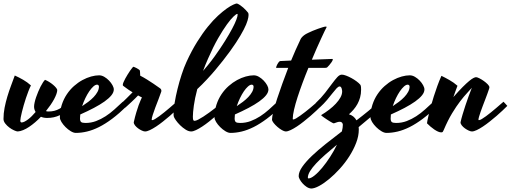

<svg xmlns="http://www.w3.org/2000/svg" viewBox="-66 -729 2937 1104"><path d="M205.1 -50.8Q184.6 -50.8 169.4 -57.6Q153.3 -40.5 135.7 -25.6Q118.2 -10.7 101.1 0.7Q84 12.2 67.4 19Q50.8 25.9 36.1 26.9Q28.8 26.9 14.9 20.5Q1 14.2 -12.5 4.2Q-25.9 -5.9 -35.9 -18.8Q-45.9 -31.7 -45.9 -44.9Q-45.9 -77.1 -39.6 -109.6Q-33.2 -142.1 -23.7 -173.8Q-14.2 -205.6 -2.7 -236.1Q8.8 -266.6 19 -294.9Q43.9 -283.7 67.6 -270Q91.3 -256.3 111.8 -237.8Q104.5 -223.1 97.2 -204.1Q89.8 -185.1 83 -164.6Q76.2 -144 70.3 -123.5Q64.5 -103 60.1 -85.4Q55.7 -67.9 53.2 -54.4Q50.8 -41 50.8 -35.2Q50.8 -31.2 52.5 -28.1Q54.2 -24.9 58.1 -24.9Q65.9 -24.9 75.4 -29.8Q85 -34.7 95.7 -42.7Q106.4 -50.8 117.4 -61.8Q128.4 -72.8 138.7 -85Q129.9 -100.1 129.9 -115.2Q129.9 -125.5 133.1 -139.9Q136.2 -154.3 141.6 -169.9Q147 -185.5 153.6 -201.4Q160.2 -217.3 167.2 -231Q174.3 -244.6 180.9 -254.9Q187.5 -265.1 192.9 -270Q204.1 -265.6 216.3 -258.1Q228.5 -250.5 238.8 -241.9Q249 -233.4 255.6 -225.3Q262.2 -217.3 263.2 -211.9Q263.2 -201.7 258.3 -188Q253.4 -174.3 244.9 -158.4Q236.3 -142.6 224.4 -125.2Q212.4 -107.9 198.2 -90.3Q201.2 -89.4 204.3 -88.6Q207.5 -87.9 211.9 -87.9Q231.4 -87.9 246.6 -91.8Q261.7 -95.7 275.4 -103.3Q289.1 -110.8 302.2 -122.1Q315.4 -133.3 331.1 -147.9Q335.4 -143.6 342.5 -136.5Q349.6 -129.4 354 -124Q333.5 -103.5 315.2 -89.6Q296.9 -75.7 279.1 -67.1Q261.2 -58.6 243.2 -54.7Q225.1 -50.8 205.1 -50.8Z M664.1 -120.1Q619.1 -76.2 579.3 -46.4Q539.6 -16.6 503.4 1.5Q467.3 19.5 434.3 27.3Q401.4 35.2 370.1 35.2Q356.9 35.2 340.8 25.4Q324.7 15.6 310.8 1.7Q296.9 -12.2 287.6 -27.3Q278.3 -42.5 278.3 -53.2Q278.3 -93.3 289.3 -126.7Q300.3 -160.2 318.4 -187Q336.4 -213.9 359.6 -234.4Q382.8 -254.9 408 -268.6Q433.1 -282.2 458 -289.1Q482.9 -295.9 503.9 -295.9Q519 -295.9 533.9 -287.1Q548.8 -278.3 561 -265.6Q573.2 -252.9 580.8 -239Q588.4 -225.1 588.4 -214.8Q588.4 -198.2 574.5 -180.9Q560.5 -163.6 535.2 -145.5Q509.8 -127.4 474.1 -108.6Q438.5 -89.8 395.5 -70.8Q394 -59.1 394 -47.9Q394 -32.7 400.6 -27.3Q407.2 -22 425.3 -22Q457.5 -22 486.1 -32.7Q514.6 -43.5 541 -60.5Q567.4 -77.6 591.8 -99.6Q616.2 -121.6 640.1 -144ZM492.2 -242.2Q482.4 -242.2 470.7 -231.7Q459 -221.2 447.3 -204.1Q435.5 -187 424.8 -164.8Q414.1 -142.6 406.2 -118.7Q424.3 -130.4 441.7 -143.6Q459 -156.7 472.7 -171.1Q486.3 -185.5 494.6 -200.7Q502.9 -215.8 502.9 -231Q502.9 -235.4 500.2 -238.8Q497.6 -242.2 492.2 -242.2Z M861.3 -202.1Q855 -183.1 845.5 -158.7Q835.9 -134.3 827.1 -110.8Q818.4 -87.4 812.3 -68.4Q806.2 -49.3 806.2 -41Q806.2 -38.1 809.1 -38.1Q814.5 -38.1 825.2 -44.4Q835.9 -50.8 849.9 -61Q863.8 -71.3 878.9 -83.5Q894 -95.7 908 -107.7Q921.9 -119.6 933.1 -129.4Q944.3 -139.2 950.2 -144Q954.6 -139.6 960.7 -132.8Q966.8 -126 972.2 -120.1Q961.4 -109.4 945.3 -94Q929.2 -78.6 910.4 -62.5Q891.6 -46.4 871.3 -30.3Q851.1 -14.2 831.8 -1.5Q812.5 11.2 795.9 19Q779.3 26.9 768.1 26.9Q760.7 26.9 749.5 21.7Q738.3 16.6 728 9Q717.8 1.5 710.4 -7.8Q703.1 -17.1 703.1 -25.9Q710.4 -58.6 717.8 -83Q725.1 -107.4 731.4 -124.8Q737.8 -142.1 742.7 -152.8Q747.6 -163.6 750 -168.9Q744.1 -171.4 738.8 -174.3Q733.4 -177.2 728 -180.2Q720.2 -171.9 710.7 -162.6Q701.2 -153.3 691.4 -144Q681.6 -134.8 671.9 -126Q662.1 -117.2 654.3 -109.9L630.9 -133.8Q643.6 -146 661.4 -163.3Q679.2 -180.7 696.3 -198.2Q684.1 -205.6 674.3 -212.2Q664.6 -218.8 657.7 -224.1Q649.4 -230 643.1 -234.9Q640.1 -236.3 640.1 -241.2Q640.1 -246.6 644.3 -256.6Q648.4 -266.6 654.8 -278.1Q661.1 -289.6 668.5 -301.5Q675.8 -313.5 682.6 -323.2Q689.5 -333 694.6 -339.1Q699.7 -345.2 701.2 -345.2Q702.1 -345.2 707.8 -342.8Q713.4 -340.3 719.7 -337.2Q726.1 -334 731.4 -330.1Q736.8 -326.2 738.3 -323.2Q738.8 -320.8 739.3 -313Q739.7 -305.2 740.2 -293.9Q759.3 -284.2 779.3 -271.7Q799.3 -259.3 815.9 -248Q835.4 -235.4 853 -222.2Q859.4 -218.3 861.1 -212.4Q862.8 -206.5 861.3 -202.1Z M1052.2 -34.2Q1060.1 -34.2 1073.5 -41Q1086.9 -47.9 1103 -58.3Q1119.1 -68.8 1136.7 -81.5Q1154.3 -94.2 1169.7 -106.4Q1185.1 -118.7 1197.3 -128.9Q1209.5 -139.2 1215.3 -144Q1219.7 -139.6 1225.8 -132.8Q1231.9 -126 1237.3 -120.1Q1226.6 -109.4 1210.4 -94Q1194.3 -78.6 1175.5 -62.5Q1156.7 -46.4 1136.5 -30.3Q1116.2 -14.2 1096.9 -1.5Q1077.6 11.2 1061 19Q1044.4 26.9 1033.2 26.9Q1018.1 26.9 1001.2 16.1Q984.4 5.4 969.7 -9Q955.1 -23.4 944.8 -38.1Q934.6 -52.7 933.1 -60.1Q932.1 -63 932.1 -67.1Q932.1 -71.3 932.1 -76.2Q932.1 -100.6 938.2 -137.9Q944.3 -175.3 954.6 -217Q964.8 -258.8 978.3 -300Q991.7 -341.3 1006.3 -373Q1036.1 -438 1067.6 -488.3Q1099.1 -538.6 1129.4 -575.9Q1159.7 -613.3 1187.5 -638.7Q1215.3 -664.1 1237.5 -679.7Q1259.8 -695.3 1275.1 -702.1Q1290.5 -709 1296.4 -709Q1305.7 -705.6 1315.2 -699Q1324.7 -692.4 1333 -685.1Q1341.3 -677.7 1347.7 -670.7Q1354 -663.6 1356.9 -660.2Q1360.8 -656.2 1362.1 -652.6Q1363.3 -648.9 1363.3 -643.1Q1363.3 -631.3 1357.4 -610.8Q1351.6 -590.3 1335.4 -558.8Q1319.3 -527.3 1290.8 -483.4Q1262.2 -439.5 1216.3 -380.9Q1194.8 -353.5 1170.9 -325.2Q1150.4 -300.8 1123.5 -272Q1096.7 -243.2 1068.4 -216.8Q1054.2 -163.1 1048.6 -122.1Q1043 -81.1 1043 -58.1Q1043 -43 1045.4 -38.6Q1047.9 -34.2 1052.2 -34.2ZM1130.4 -392.1Q1122.1 -373.5 1115 -356Q1107.9 -338.4 1101.6 -321.3Q1116.7 -338.4 1129.2 -354Q1141.6 -369.6 1150.4 -380.9Q1160.6 -394 1168.9 -405.8Q1203.1 -453.6 1228 -493.7Q1252.9 -533.7 1269 -564.2Q1285.2 -594.7 1292.7 -615Q1300.3 -635.3 1300.3 -644Q1300.3 -646.5 1300 -647.7Q1299.8 -648.9 1297.4 -648.9Q1293 -648.9 1277.3 -634.5Q1261.7 -620.1 1239 -588.9Q1216.3 -557.6 1188.2 -509Q1160.2 -460.4 1130.4 -392.1Z M1553.2 -120.1Q1508.3 -76.2 1468.5 -46.4Q1428.7 -16.6 1392.6 1.5Q1356.4 19.5 1323.5 27.3Q1290.5 35.2 1259.3 35.2Q1246.1 35.2 1230 25.4Q1213.9 15.6 1200 1.7Q1186 -12.2 1176.8 -27.3Q1167.5 -42.5 1167.5 -53.2Q1167.5 -93.3 1178.5 -126.7Q1189.5 -160.2 1207.5 -187Q1225.6 -213.9 1248.8 -234.4Q1272 -254.9 1297.1 -268.6Q1322.3 -282.2 1347.2 -289.1Q1372.1 -295.9 1393.1 -295.9Q1408.2 -295.9 1423.1 -287.1Q1438 -278.3 1450.2 -265.6Q1462.4 -252.9 1470 -239Q1477.5 -225.1 1477.5 -214.8Q1477.5 -198.2 1463.6 -180.9Q1449.7 -163.6 1424.3 -145.5Q1398.9 -127.4 1363.3 -108.6Q1327.6 -89.8 1284.7 -70.8Q1283.2 -59.1 1283.2 -47.9Q1283.2 -32.7 1289.8 -27.3Q1296.4 -22 1314.5 -22Q1346.7 -22 1375.2 -32.7Q1403.8 -43.5 1430.2 -60.5Q1456.5 -77.6 1481 -99.6Q1505.4 -121.6 1529.3 -144ZM1381.3 -242.2Q1371.6 -242.2 1359.9 -231.7Q1348.1 -221.2 1336.4 -204.1Q1324.7 -187 1314 -164.8Q1303.2 -142.6 1295.4 -118.7Q1313.5 -130.4 1330.8 -143.6Q1348.1 -156.7 1361.8 -171.1Q1375.5 -185.5 1383.8 -200.7Q1392.1 -215.8 1392.1 -231Q1392.1 -235.4 1389.4 -238.8Q1386.7 -242.2 1381.3 -242.2Z M1577.1 26.9Q1568.8 26.9 1555.4 19.3Q1542 11.7 1529.3 0.7Q1516.6 -10.3 1507.3 -22Q1498 -33.7 1498 -42Q1498 -56.6 1506.1 -88.4Q1514.2 -120.1 1527.3 -160.9Q1540.5 -201.7 1557.4 -248Q1574.2 -294.4 1591.3 -338.9H1522.5H1522Q1521.5 -338.9 1521.5 -339.8Q1521.5 -342.8 1523.7 -348.4Q1525.9 -354 1529.1 -360.1Q1532.2 -366.2 1536.4 -371.3Q1540.5 -376.5 1544.4 -377.9L1607.9 -380.9Q1621.6 -414.1 1634 -442.1Q1646.5 -470.2 1656.2 -490.2Q1658.7 -495.6 1661.4 -501.7Q1664.1 -507.8 1669.2 -513.9Q1674.3 -520 1682.9 -526.6Q1691.4 -533.2 1706.1 -540Q1716.8 -545.4 1732.2 -551.8Q1747.6 -558.1 1762.5 -563.5Q1777.3 -568.8 1789.6 -572.5Q1801.8 -576.2 1807.1 -576.2Q1812 -576.2 1812 -574.2V-573.2Q1812 -572.8 1811 -570.8Q1808.1 -565.9 1800.3 -549.6Q1792.5 -533.2 1781 -508.5Q1769.5 -483.9 1755.6 -452.4Q1741.7 -420.9 1727.1 -385.7L1844.2 -390.1Q1849.1 -390.1 1847.2 -384.3Q1845.2 -378.4 1839.8 -370.6Q1834.5 -362.8 1827.4 -354.5Q1820.3 -346.2 1815.4 -341.8Q1814.5 -340.8 1811.5 -339.8Q1808.6 -338.9 1804.2 -338.9H1707.5Q1689.9 -296.4 1673.8 -252.9Q1657.7 -209.5 1645 -170.4Q1632.3 -131.3 1624.8 -98.6Q1617.2 -65.9 1617.2 -44.9Q1617.2 -42 1620.1 -42Q1625.5 -42 1636.2 -48.1Q1647 -54.2 1660.4 -64Q1673.8 -73.7 1689 -85.4Q1704.1 -97.2 1717.8 -108.6Q1731.4 -120.1 1742.4 -129.6Q1753.4 -139.2 1759.3 -144Q1763.7 -139.6 1769.8 -132.8Q1775.9 -126 1781.2 -120.1Q1770.5 -109.4 1754.4 -94Q1738.3 -78.6 1719.5 -62.5Q1700.7 -46.4 1680.4 -30.3Q1660.2 -14.2 1640.9 -1.5Q1621.6 11.2 1605 19Q1588.4 26.9 1577.1 26.9Z M2135.3 -119.1Q2102.1 -87.4 2066.9 -57.4Q2031.7 -27.3 1996.1 2Q1996.6 5.4 1996.8 8.8Q1997.1 12.2 1997.1 16.1Q1997.1 53.2 1981.9 92.5Q1966.8 131.8 1942.6 169.7Q1918.5 207.5 1887.9 241.2Q1857.4 274.9 1827.1 300Q1796.9 325.2 1769.3 340.1Q1741.7 355 1723.1 355Q1709.5 354 1696.5 345.2Q1683.6 336.4 1673.6 325.2Q1663.6 314 1657.5 302.5Q1651.4 291 1651.4 284.2Q1651.4 259.3 1672.4 229.5Q1693.4 199.7 1728.3 166.5Q1763.2 133.3 1807.9 97.9Q1852.5 62.5 1899.9 26.4Q1905.3 4.9 1905.3 -11.2Q1905.3 -12.7 1904.8 -15.6Q1904.3 -18.6 1902.3 -21.5Q1900.4 -24.4 1896.7 -26.6Q1893.1 -28.8 1887.2 -28.8Q1880.4 -28.8 1873.8 -26.6Q1867.2 -24.4 1854.5 -20Q1852.5 -19 1846.4 -22.2Q1840.3 -25.4 1832 -30.3Q1823.7 -35.2 1814.7 -41.3Q1805.7 -47.4 1797.9 -52.7Q1790 -58.1 1785.2 -62Q1780.3 -65.9 1780.3 -66.9Q1804.7 -81.5 1826.7 -98.4Q1848.6 -115.2 1865.2 -133.1Q1881.8 -150.9 1891.6 -168.7Q1901.4 -186.5 1901.4 -203.1Q1901.4 -204.6 1900.9 -209.2Q1900.4 -213.9 1898.9 -219Q1897.5 -224.1 1894.5 -228Q1891.6 -231.9 1887.2 -231.9Q1879.4 -231.9 1869.4 -221.2Q1859.4 -210.4 1845.9 -193.1Q1832.5 -175.8 1814.5 -154.3Q1796.4 -132.8 1772.5 -110.8Q1768.1 -115.7 1763.7 -120.6Q1759.8 -124.5 1755.6 -128.7Q1751.5 -132.8 1749 -136.2Q1780.3 -165.5 1803 -194.8Q1825.7 -224.1 1843 -247.6Q1860.4 -271 1873.5 -285.4Q1886.7 -299.8 1899.4 -299.8Q1909.2 -299.8 1924.1 -294.2Q1939 -288.6 1954.3 -280.3Q1969.7 -272 1983.6 -261.7Q1997.6 -251.5 2005.4 -242.2Q2009.3 -237.3 2009.8 -227.8Q2010.3 -218.3 2010.3 -212.9Q2010.3 -189.5 2004.6 -168.9Q1999 -148.4 1989.3 -130.9Q1979.5 -113.3 1966.8 -98.6Q1954.1 -84 1940.4 -71.8Q1953.6 -68.4 1964.8 -59.6Q1976.1 -50.8 1983.9 -37.1Q2020.5 -64.9 2053.2 -91.8Q2085.9 -118.7 2112.3 -144ZM1708 296.9Q1721.7 296.9 1742.7 280Q1763.7 263.2 1786.6 235.6Q1809.6 208 1832 173.3Q1854.5 138.7 1871.6 103Q1835.9 132.3 1805.2 159.4Q1774.4 186.5 1752 210.4Q1729.5 234.4 1716.8 255.1Q1704.1 275.9 1704.1 293Q1704.1 296.9 1708 296.9Z M2450.2 -120.1Q2405.3 -76.2 2365.5 -46.4Q2325.7 -16.6 2289.6 1.5Q2253.4 19.5 2220.5 27.3Q2187.5 35.2 2156.2 35.2Q2143.1 35.2 2127 25.4Q2110.8 15.6 2096.9 1.7Q2083 -12.2 2073.7 -27.3Q2064.5 -42.5 2064.5 -53.2Q2064.5 -93.3 2075.4 -126.7Q2086.4 -160.2 2104.5 -187Q2122.6 -213.9 2145.8 -234.4Q2168.9 -254.9 2194.1 -268.6Q2219.2 -282.2 2244.1 -289.1Q2269 -295.9 2290 -295.9Q2305.2 -295.9 2320.1 -287.1Q2335 -278.3 2347.2 -265.6Q2359.4 -252.9 2366.9 -239Q2374.5 -225.1 2374.5 -214.8Q2374.5 -198.2 2360.6 -180.9Q2346.7 -163.6 2321.3 -145.5Q2295.9 -127.4 2260.3 -108.6Q2224.6 -89.8 2181.6 -70.8Q2180.2 -59.1 2180.2 -47.9Q2180.2 -32.7 2186.8 -27.3Q2193.4 -22 2211.4 -22Q2243.7 -22 2272.2 -32.7Q2300.8 -43.5 2327.1 -60.5Q2353.5 -77.6 2377.9 -99.6Q2402.3 -121.6 2426.3 -144ZM2278.3 -242.2Q2268.6 -242.2 2256.8 -231.7Q2245.1 -221.2 2233.4 -204.1Q2221.7 -187 2210.9 -164.8Q2200.2 -142.6 2192.4 -118.7Q2210.4 -130.4 2227.8 -143.6Q2245.1 -156.7 2258.8 -171.1Q2272.5 -185.5 2280.8 -200.7Q2289.1 -215.8 2289.1 -231Q2289.1 -235.4 2286.4 -238.8Q2283.7 -242.2 2278.3 -242.2Z M2564.5 -235.8Q2558.6 -220.2 2552.7 -204.1Q2546.9 -188 2541 -170.9Q2571.8 -206.1 2594 -228.3Q2616.2 -250.5 2631.6 -263.2Q2647 -275.9 2656.5 -280.5Q2666 -285.2 2671.4 -285.2Q2677.7 -285.2 2690.4 -278.8Q2703.1 -272.5 2716.1 -263.2Q2729 -253.9 2738.5 -244.1Q2748 -234.4 2748 -227.1Q2748 -225.6 2747.6 -223.4Q2747.1 -221.2 2746.1 -217.8Q2742.2 -205.6 2736.1 -189Q2730 -172.4 2723.1 -154.5Q2716.3 -136.7 2709.5 -118.9Q2702.6 -101.1 2697.3 -85.4Q2691.9 -69.8 2688.5 -58.1Q2685.1 -46.4 2685.1 -41Q2685.1 -38.1 2688 -38.1Q2693.4 -38.1 2704.1 -44.4Q2714.8 -50.8 2728.8 -61Q2742.7 -71.3 2757.8 -83.5Q2772.9 -95.7 2786.9 -107.7Q2800.8 -119.6 2812 -129.4Q2823.2 -139.2 2829.1 -144Q2834 -139.6 2839.8 -132.8Q2845.7 -126 2851.1 -120.1Q2840.3 -109.4 2824.2 -94Q2808.1 -78.6 2789.3 -62.5Q2770.5 -46.4 2750.2 -30.3Q2730 -14.2 2710.9 -1.5Q2691.9 11.2 2675.3 19Q2658.7 26.9 2647.5 26.9Q2640.1 26.9 2628.9 21.7Q2617.7 16.6 2607.2 9Q2596.7 1.5 2589.4 -7.8Q2582 -17.1 2582 -25.9Q2586.4 -45.9 2594 -71.3Q2601.6 -96.7 2610.4 -123.3Q2619.1 -149.9 2628.7 -176Q2638.2 -202.1 2647 -224.1L2646 -223.1Q2636.7 -211.9 2619.4 -193.6Q2602.1 -175.3 2580.1 -146.7Q2558.1 -118.2 2533.7 -77.9Q2509.3 -37.6 2485.8 17.6Q2482.9 24.4 2480.5 28.3Q2478 32.2 2471.2 32.2Q2462.9 32.2 2452.4 27.6Q2441.9 22.9 2430.9 15.4Q2419.9 7.8 2408.9 -1.5Q2397.9 -10.7 2389.2 -20Q2389.2 -22.9 2391.8 -36.6Q2394.5 -50.3 2399.4 -71Q2404.3 -91.8 2411.6 -118.4Q2418.9 -145 2428.2 -174.3Q2437.5 -203.6 2448.5 -234.1Q2459.5 -264.6 2472.2 -293Q2492.7 -283.2 2517.8 -269Q2543 -254.9 2564.5 -235.8Z"/></svg>

Font: Yesteryear
Style: Regular
Weight: 400
Designer: Astigmatic (AOETI)
Foundry: Astigmatic (AOETI)
Version: Version 1.000